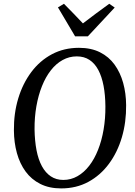

<svg xmlns="http://www.w3.org/2000/svg" viewBox="-20 -1012 732 1042"><path d="M312 10.5Q247 10.5 198.8 -13.8Q150.5 -38 119 -81Q87.5 -124 71.8 -181Q56 -238 55.5 -303.5Q54.5 -396.5 79 -477.8Q103.5 -559 150 -621Q196.5 -683 262 -717.8Q327.5 -752.5 408.5 -752.5Q474.5 -752.5 522.8 -728.2Q571 -704 602 -661Q633 -618 648.5 -561.8Q664 -505.5 664.5 -442Q665.5 -349 641.5 -267.2Q617.5 -185.5 571.2 -123Q525 -60.5 459.5 -25Q394 10.5 312 10.5ZM323.5 -35.5Q365 -35.5 400.5 -55.8Q436 -76 464.2 -112.5Q492.5 -149 512.2 -199Q532 -249 542.2 -308.8Q552.5 -368.5 552 -434.5Q551.5 -496.5 542 -546.5Q532.5 -596.5 513.5 -632.2Q494.5 -668 465.5 -687Q436.5 -706 396.5 -706Q355.5 -706 319.8 -686.2Q284 -666.5 255.8 -630.2Q227.5 -594 207.8 -544.5Q188 -495 177.5 -435.5Q167 -376 167.5 -310Q168.5 -247.5 178.2 -196.8Q188 -146 207.5 -110Q227 -74 256 -54.8Q285 -35.5 323.5 -35.5ZM387.5 -815 294.5 -972 327 -991.5Q353 -965 379 -938.5Q405 -912 430 -885Q464.5 -912 500.2 -938.2Q536 -964.5 573 -991.5L602.5 -971L457 -815Z"/></svg>

Font: Merriweather 48pt
Style: Italic
Weight: 400
Italic angle: -7.8°
Version: Version 2.101